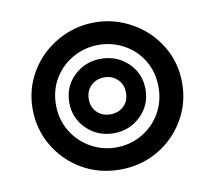

<svg xmlns="http://www.w3.org/2000/svg" viewBox="-62 -560 716 640"><g transform="rotate(-10 296.0 -240.0)"><path d="M43 -240Q43 -309 77.5 -366Q112 -423 170.5 -456Q229 -489 296 -489Q363 -489 421.5 -456Q480 -423 514.5 -366Q549 -309 549 -240Q549 -172 515.5 -115Q482 -58 424.5 -24.5Q367 9 296 9Q225 9 167.5 -24.5Q110 -58 76.5 -115Q43 -172 43 -240ZM469 -240Q469 -290 445.5 -329.5Q422 -369 382 -391Q342 -413 296 -413Q250 -413 210 -391Q170 -369 146 -329.5Q122 -290 122 -240Q122 -191 145.5 -151.5Q169 -112 209 -89Q249 -66 296 -66Q343 -66 383 -89Q423 -112 446 -151.5Q469 -191 469 -240ZM167 -240Q167 -294 204.5 -330Q242 -366 296 -366Q350 -366 387.5 -330Q425 -294 425 -240Q425 -187 387.5 -150.5Q350 -114 296 -114Q242 -114 204.5 -150.5Q167 -187 167 -240ZM359 -240Q359 -268 341 -285.5Q323 -303 296 -303Q269 -303 251 -285.5Q233 -268 233 -240Q233 -212 251 -195Q269 -178 296 -178Q323 -178 341 -195Q359 -212 359 -240Z"/></g></svg>

Font: K2D Medium
Style: Regular
Weight: 500
Designer: Katatrad Aksorn Co.,Ltd.
Foundry: Cadson Demak Co.,Ltd.
Version: Version 1.000; ttfautohint (v1.6)